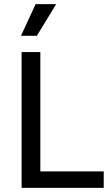

<svg xmlns="http://www.w3.org/2000/svg" viewBox="-20 -913 545 933"><path d="M85 0V-660H176V0ZM114 0V-80H484V0ZM159 -739H82L153 -893H253Z"/></svg>

Font: Bricolage Grotesque 17pt
Style: Regular
Weight: 400
Version: Version 1.001;gftools[0.9.33.dev8+g029e19f]